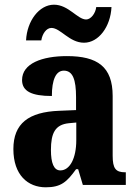

<svg xmlns="http://www.w3.org/2000/svg" viewBox="-20 -788 581 818"><path d="M338 -606C400 -606 451 -674 455 -758H390C387 -731 367 -705 347 -705C310 -705 272 -768 210 -768C147 -768 95 -699 91 -616H156C160 -643 177 -669 199 -669C238 -669 275 -606 338 -606ZM175 10C240 10 265 -13 304 -67H313L333 0H516V-54H513C473 -54 460 -70 460 -125V-379C460 -504 395 -549 265 -549C160 -549 74 -518 74 -447C74 -399 115 -379 201 -379C201 -448 218 -487 252 -487C290 -487 304 -449 304 -374V-319L232 -316C102 -311 37 -262 37 -153C37 -42 99 10 175 10ZM237 -62C209 -62 197 -94 197 -149C197 -221 215 -257 273 -263L305 -266V-191C305 -114 278 -62 237 -62Z"/></svg>

Font: Noto Serif Sinhala Condensed ExtraBold
Style: Regular
Weight: 800
Width: 3
Designer: Jelle Bosma - Monotype Design Team
Foundry: Monotype Imaging Inc.
Version: Version 2.007